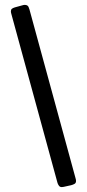

<svg xmlns="http://www.w3.org/2000/svg" viewBox="-20 -744 354 783"><path d="M25.9 -688.5Q24.4 -693.4 24.4 -697.8Q24.4 -704.6 28.3 -708Q32.2 -711.4 40.5 -713.9L70.8 -722.2Q76.2 -724.1 81.5 -724.1Q87.9 -724.1 92.3 -720.9Q96.7 -717.8 100.1 -705.6L288.1 -17.1Q289.1 -13.7 289.6 -11Q290 -8.3 290 -5.9Q290 2.4 283.9 5.9Q277.8 9.3 270.5 11.2L239.3 18.1Q234.4 19 231.9 19Q224.1 19 220 12.9Q215.8 6.8 214.4 1.5Z"/></svg>

Font: Fascinate Cyrillic
Style: Regular
Weight: 900
Designer: Denis Ignatov
Foundry: Astigmatic (AOETI)
Version: Version 1.00 November 30, 2018, initial release